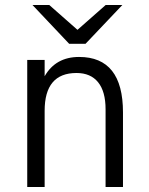

<svg xmlns="http://www.w3.org/2000/svg" viewBox="-20 -752 600 772"><path d="M89.5 0V-511H159.5V-445.5Q204 -523 298 -523Q474.5 -523 474.5 -300V0H404.5V-312.5Q404.5 -384 374.5 -421.2Q344.5 -458.5 287.5 -458.5Q159.5 -458.5 159.5 -306.5V0ZM258 -576 110.5 -732H178L291.5 -632L405 -732H472L324 -576Z"/></svg>

Font: Overpass Light
Style: Regular
Weight: 300
Designer: Delve Withrington, Dave Bailey, Thomas Jockin
Foundry: Delve Fonts LLC
Version: Version 4.000; ttfautohint (v1.8.3)